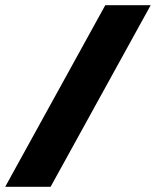

<svg xmlns="http://www.w3.org/2000/svg" viewBox="-45 -720 601 740"><path d="M-25 0 360.8 -700H535.8L150 0Z"/></svg>

Font: BoonTook
Style: Italic
Weight: 400
Italic angle: -9°
Designer: Sungsit Sawaiwan
Foundry: FontUni
Version: Version 3.0